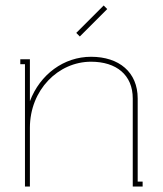

<svg xmlns="http://www.w3.org/2000/svg" viewBox="-20 -680 593 700"><path d="M312 -473C213 -473 126 -409 89 -311V-464H54V-446H71V0H89V-214C89 -352 192 -455 312 -455C404 -455 464 -407 464 -321V0H500V-18H482V-321C482 -417 414 -473 312 -473ZM271 -547 371 -647 358 -660 258 -560Z"/></svg>

Font: Rawengulk
Style: Light
Weight: 300
Version: Version 0.9